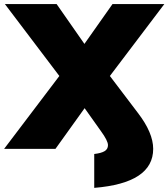

<svg xmlns="http://www.w3.org/2000/svg" viewBox="-60 -725 820 935"><path d="M398.9 189.9V24.9Q433.1 21 449.5 11Q465.8 1 465.8 -18.1Q465.8 -39.6 431.2 -86.9L352.1 -198.2L210 0H-40L229 -355L-36.1 -705.1H215.8L351.1 -511.2L487.8 -705.1H740.2L475.1 -355L611.8 -174.8Q686 -78.1 686 0Q686 166.5 398.9 189.9Z"/></svg>

Font: Mulish ExtraBlack
Style: Regular
Weight: 1000
Designer: Vernon Adams
Foundry: Vernon Adams
Version: Version 3.603; ttfautohint (v1.8.3)